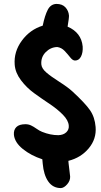

<svg xmlns="http://www.w3.org/2000/svg" viewBox="-20 -743 515 980"><path d="M363 -434Q351 -434 338.5 -450Q326 -466 310 -483Q294 -500 272 -503Q238 -502 213 -476.5Q188 -451 191 -414Q193 -393 217 -372.5Q241 -352 283.5 -325Q326 -298 350 -276Q415 -216 439.5 -180.5Q464 -145 468 -95Q473 -34 433 14Q393 62 329 78L330 90Q331 101 334 123.5Q337 146 338 158Q339 179 323 197.5Q307 216 291 217Q250 217 226.5 183.5Q203 150 198 92L196 70Q138 51 96.5 17.5Q55 -16 51 -55Q49 -80 63.5 -94.5Q78 -109 110 -109Q125 -109 138 -103Q151 -97 166.5 -86Q182 -75 195 -70Q237 -53 278 -53Q304 -54 318.5 -68Q333 -82 331 -102Q329 -129 301 -157.5Q273 -186 234 -212Q195 -238 155.5 -266.5Q116 -295 87 -333.5Q58 -372 55 -413Q50 -479 91.5 -535.5Q133 -592 198 -612Q209 -665 224 -693.5Q239 -722 268 -723Q298 -723 314 -705.5Q330 -688 332 -664Q333 -654 325 -607Q395 -577 402 -506Q404 -475 393.5 -454.5Q383 -434 363 -434Z"/></svg>

Font: Because We Learn
Style: Regular
Weight: 400
Designer: Liz Wetzel, Aaron Williamson, Russ McMullin
Foundry: Red Hat
Version: Version 1.000